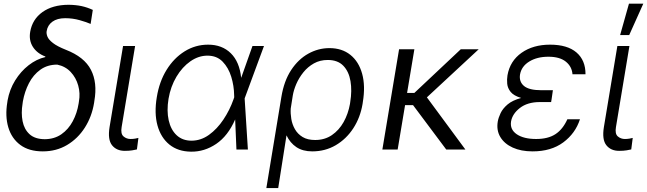

<svg xmlns="http://www.w3.org/2000/svg" viewBox="-20 -788 3411 1012"><path d="M139.2 -620.7Q150.6 -686.4 203.8 -724.4Q257.1 -762.4 341.3 -762.8Q379.6 -762.4 409.8 -755.9Q440 -749.3 469.1 -735.8L457.7 -661.9Q437.1 -671.2 400.2 -681.6Q363.3 -692.1 323.5 -692.1Q281.6 -692.1 256.2 -673.7Q230.8 -655.2 225.9 -623.6Q223.7 -610.8 230.1 -594.8Q236.5 -578.8 259.1 -561.3Q281.6 -543.7 327.1 -525.6Q424.4 -487.9 459.3 -420.1Q494.3 -352.3 477.3 -255.7L475.9 -245.7Q464.1 -173.3 427.2 -115.4Q390.3 -57.5 333.6 -23.8Q277 9.9 205.6 9.9Q132.8 9.9 87 -24.1Q41.2 -58.2 23.8 -116.8Q6.4 -175.4 18.5 -248.6L19.9 -258.5Q30.2 -316.1 59.8 -364Q89.5 -411.9 131 -444.2Q172.6 -476.6 218.8 -487.2L219.1 -490.1Q175.1 -506.7 153.2 -541.2Q131.4 -575.6 139.2 -620.7ZM100.5 -253.2 99.1 -242.9Q90.6 -191.8 99.1 -149Q107.6 -106.2 136 -80.4Q164.4 -54.7 215.9 -54.3Q266.7 -54.7 303.6 -80.4Q340.6 -106.2 363.5 -149Q386.4 -191.8 394.5 -242.9L396 -253.2Q403.8 -296.2 392.2 -337.4Q380.7 -378.6 352.6 -408.6Q324.6 -438.6 281.6 -447.4Q230.1 -447.4 192.8 -420.6Q155.5 -393.8 132.6 -349.6Q109.7 -305.4 100.5 -253.2Z M628.6 -545.5H692.1L621.1 -118.3Q615.1 -82.7 630.9 -69.1Q646.7 -55.4 668.3 -55.4Q681.1 -55.4 693 -57.5Q704.9 -59.7 709.5 -61.1L701.7 -0.4Q693.2 1.8 677.2 4.4Q661.2 7.1 637.8 7.1Q594.1 7.1 570.5 -22.5Q546.9 -52.2 557.5 -118.3Z M986.9 11.4Q918.3 10.7 873 -25.9Q827.8 -62.5 810 -127Q792.3 -191.4 806.5 -275.9Q819.6 -357.6 858.1 -419.9Q896.7 -482.2 953.3 -517.4Q1009.9 -552.6 1077.1 -552.6Q1150.6 -552.6 1196.6 -507.3Q1242.5 -462 1251.1 -378.2H1251.4L1310.7 -545.5H1371.4L1270.2 -271.3L1269.5 -268.5L1286.6 0H1226.2L1219.5 -158.4Q1181.5 -71.4 1119.5 -29.5Q1057.5 12.4 986.9 11.4ZM1214.5 -275.2 1214.1 -287.3Q1213.4 -335.6 1198.9 -383.3Q1184.3 -431.1 1153.6 -462.9Q1122.9 -494.7 1073.5 -494.7Q1026.3 -494.7 983.5 -464.8Q940.7 -435 910 -383.5Q879.3 -332 868.3 -267.4Q858 -204.2 869.1 -154.1Q880.3 -104 911 -75.3Q941.8 -46.5 989.3 -46.5Q1038.7 -46.5 1081.5 -77.2Q1124.3 -108 1157.5 -157.7Q1190.7 -207.4 1210.6 -263.8Z M1383.9 203.1 1463.1 -277Q1476.9 -361.5 1514.7 -418.9Q1552.6 -476.2 1605.3 -505.3Q1658 -534.4 1716.3 -534.4Q1782.3 -534.4 1826.7 -498.9Q1871.1 -463.4 1888.8 -399.3Q1906.6 -335.2 1892.4 -250L1891 -240.1Q1878.9 -168.3 1842.2 -111.9Q1805.4 -55.4 1749.8 -22.7Q1694.2 9.9 1625.7 9.9Q1576 9.9 1542.4 -12.4Q1508.9 -34.8 1490.1 -74.6L1446.4 203.1ZM1512.4 -215.9Q1510.7 -190 1515.4 -161Q1520.2 -132.1 1534.6 -106.9Q1549 -81.7 1574.9 -65.9Q1600.9 -50.1 1641 -50.1Q1691.4 -50.1 1729.2 -75.8Q1767 -101.6 1791.2 -144.7Q1815.3 -187.9 1824.6 -240.1L1826 -250Q1835.9 -310 1827.4 -360.4Q1818.9 -410.9 1789.6 -441.4Q1760.3 -471.9 1707.4 -471.9Q1666.5 -471.9 1634.4 -453.8Q1602.3 -435.7 1579 -406.8Q1555.8 -377.8 1541.7 -345.2Q1527.7 -312.5 1523.1 -283.7Z M2164.1 -528.4 2125.7 -298.3H2164.1L2408.7 -528.4H2503.2L2230.1 -274.9L2432.9 0H2332L2157 -234H2115.1L2076 0H1995.4L2083.5 -528.4Z M2886.7 -260.3H2886.4L2884.9 -250H2823.2Q2759.9 -249.6 2720.3 -218.9Q2680.8 -188.2 2673.7 -148.1Q2666.9 -105.5 2703.7 -80.4Q2740.4 -55.4 2805.8 -55.4Q2869 -55.4 2907.8 -81Q2946.7 -106.5 2970.5 -159.4H3036.9Q3012.8 -84.9 2948.9 -37.5Q2884.9 9.9 2786.9 9.9Q2726.6 9.9 2682.5 -10.1Q2638.5 -30.2 2617.2 -65.7Q2595.9 -101.2 2603.7 -147.7Q2607.2 -167.6 2618.6 -191.8Q2630 -215.9 2655.5 -237.6Q2681.1 -259.2 2726.9 -271.7Q2687.9 -283.4 2671.7 -303.4Q2655.5 -323.5 2653.4 -346.8Q2651.3 -370 2654.8 -391Q2668 -466.6 2728.9 -509.6Q2789.8 -552.6 2879.3 -552.6Q2970.5 -552.6 3018.5 -511.5Q3066.4 -470.5 3066.1 -396.7H2997.5Q2994.3 -437.5 2962.2 -463.2Q2930 -489 2870.7 -489Q2810.7 -489 2769.5 -463.6Q2728.3 -438.2 2720.9 -394.9Q2715.2 -357.6 2741.8 -335Q2768.5 -312.5 2832.7 -312.5H2894.2Z M3234 -545.5H3297.6L3226.6 -118.3Q3220.5 -82.7 3236.3 -69.1Q3252.1 -55.4 3273.8 -55.4Q3286.6 -55.4 3298.5 -57.5Q3310.4 -59.7 3315 -61.1L3307.2 -0.4Q3298.7 1.8 3282.7 4.4Q3266.7 7.1 3243.3 7.1Q3199.6 7.1 3176 -22.5Q3152.3 -52.2 3163 -118.3ZM3248.6 -603.3 3295.1 -768.5H3370.7L3296.5 -603.3Z"/></svg>

Font: Inter UI Light
Style: Italic
Weight: 300
Italic angle: 9.39999°
Designer: Rasmus Andersson
Foundry: rsms
Version: 3.2;8d6f07862